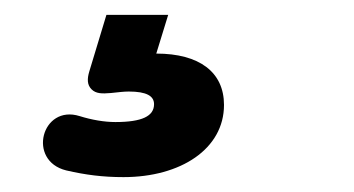

<svg xmlns="http://www.w3.org/2000/svg" viewBox="-20 -40 476 258"><path d="M146 198C223 198 281 160 281 101C281 57 248 32 190 32L206 -20H123L100 56C97 66 97 74 103 80C109 86 117 86 129 85C139 84 146 83 153 83C177 83 187 89 187 100C187 116 171 124 135 124C120 124 103 121 87 116C36 100 16 176 69 189C95 195 118 198 146 198Z"/></svg>

Font: SN Pro Heavy
Style: Italic
Weight: 800
Italic angle: -9°
Designer: Tobias Whetton
Foundry: Supernotes
Version: Version 1.001;Glyphs 3.2 (3249)